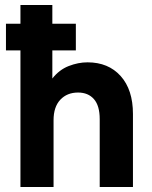

<svg xmlns="http://www.w3.org/2000/svg" viewBox="-20 -750 610 770"><path d="M62 0V-547.9H3.9V-654.8H62V-730H189.9V-654.8H284.2V-547.9H189.9V-435.1Q217.3 -470.2 255.4 -485.1Q293.5 -500 331.1 -500Q414.6 -500 463.9 -445.1Q513.2 -390.1 513.2 -293V0H379.9V-272Q379.9 -326.2 356.7 -352.5Q333.5 -378.9 293 -378.9Q249 -378.9 221.9 -350.1Q194.8 -321.3 194.8 -268.1V0Z"/></svg>

Font: SUSE
Style: Bold
Weight: 700
Designer: Rene Bieder
Foundry: SUSE
Version: Version 1.000